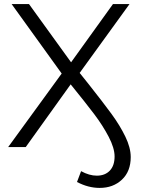

<svg xmlns="http://www.w3.org/2000/svg" viewBox="-20 -720 691 940"><path d="M414 -308Q486 -217 526.5 -161.5Q567 -106 593.5 -51.5Q620 3 620 49Q620 119 577 159.5Q534 200 468 200Q412 200 357 171L377 118Q417 140 454 140Q494 140 517.5 115.5Q541 91 541 46Q541 5 512 -50.5Q483 -106 441 -161.5Q399 -217 326 -307L106 0H20L282 -360L37 -700H122L328 -415L533 -700H614L370 -363Z"/></svg>

Font: Montserrat-Regular
Style: Regular
Weight: 400
Version: Version 7.200